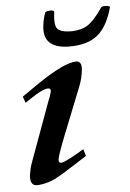

<svg xmlns="http://www.w3.org/2000/svg" viewBox="-51 -723 529 779"><g transform="rotate(-5 213.0 -333.5)"><path d="M276 -84Q250 -67 231 -55Q212 -43 199 -35Q184 -25 173 -19Q142 1 115 9Q88 17 68 17Q39 17 43 -26Q45 -39 48 -52Q51 -65 56 -78L144 -319Q149 -329 157 -356Q159 -370 147 -370Q125 -370 75 -336L51 -320L42 -346L110 -393Q222 -469 270 -469Q294 -469 290 -432Q288 -415 284 -398.5Q280 -382 273 -365L195 -169Q166 -95 164 -78Q163 -65 174 -65Q186 -65 239 -95L268 -112ZM426 -677Q405 -599 363 -565Q321 -531 245 -532Q138 -534 150 -626Q153 -654 163 -679Q168 -683 181 -684Q194 -685 199 -679Q192 -629 203 -611Q216 -592 267 -593Q303 -595 325 -608Q355 -626 391 -680Q398 -684 412 -683Q426 -681 426 -677Z"/></g></svg>

Font: DG Didot
Style: Bold Italic
Weight: 700
Designer: David Gatwood, Takis Katsoulidis, and George D. Matthiopoulos
Foundry: David Gatwood
Version: Version 1.0